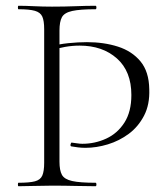

<svg xmlns="http://www.w3.org/2000/svg" viewBox="-20 -645 575 665"><path d="M133 -544Q133 -573 126.5 -587.5Q120 -602 101 -607.5Q82 -613 44 -613Q42 -613 42 -619Q42 -625 44 -625Q68 -625 98 -623.5Q128 -622 160 -622Q204 -622 241.5 -623.5Q279 -625 311 -625Q314 -625 314 -619Q314 -613 311 -613Q257 -613 230 -607Q203 -601 194.5 -585.5Q186 -570 186 -539V-85Q186 -55 194.5 -39.5Q203 -24 230 -18Q257 -12 311 -12Q314 -12 314 -6Q314 0 311 0Q279 0 241.5 -1Q204 -2 160 -2Q128 -2 98 -1Q68 0 44 0Q42 0 42 -6Q42 -12 44 -12Q82 -12 101 -17Q120 -22 126.5 -37Q133 -52 133 -81ZM151 -483Q182 -492 216.5 -495.5Q251 -499 281 -499Q340 -499 388.5 -483.5Q437 -468 466.5 -432.5Q496 -397 497 -336Q499 -283 479 -244.5Q459 -206 426 -181.5Q393 -157 353.5 -145Q314 -133 276 -133Q263 -133 250.5 -134.5Q238 -136 227 -138Q223 -139 224.5 -145.5Q226 -152 229 -151Q238 -150 247.5 -148.5Q257 -147 265 -147Q309 -147 348 -165Q387 -183 411 -220.5Q435 -258 435 -316Q435 -398 385 -442.5Q335 -487 256 -487Q230 -487 205 -482.5Q180 -478 159 -471Z"/></svg>

Font: Cormorant Garamond Light Light
Style: Regular
Weight: 300
Version: Version 4.001